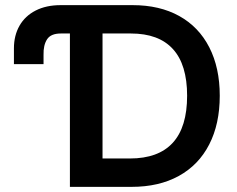

<svg xmlns="http://www.w3.org/2000/svg" viewBox="-20 -727 922 747"><path d="M215.8 -707H496.1Q601.1 -707 677.2 -664.8Q753.4 -622.6 794.2 -543Q835 -463.4 835 -354.5Q835 -244.6 793.9 -164.8Q752.9 -85 675.8 -42.5Q598.6 0 492.2 0H252V-596.7H216.8Q177.7 -596.7 163.1 -574Q148.4 -551.3 149.4 -513.7V-477.5H34.2V-539.1Q34.2 -588.9 55.9 -627Q77.6 -665 118.7 -686Q159.7 -707 215.8 -707ZM485.4 -110.4Q596.2 -110.4 652.1 -171.4Q708 -232.4 708 -354.5Q708 -475.6 652.8 -536.1Q597.7 -596.7 489.3 -596.7H378.9V-110.4Z"/></svg>

Font: Pretendard GOV SemiBold
Style: Regular
Weight: 600
Designer: Base glyphs from Inter by Rasmus Andersson; Hangeul glyphs from Noto Sans CJK(Source Han Sans) by Jang Soo-young and Kan
Foundry: Kil Hyung-jin
Version: Version 1.309